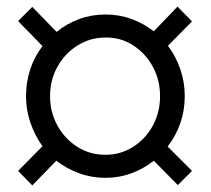

<svg xmlns="http://www.w3.org/2000/svg" viewBox="-20 -537 640 583"><path d="M78 26 35 -18 109 -93Q86 -125 72.5 -164Q59 -203 59 -245Q59 -288 72 -327Q85 -366 109 -397L35 -473L78 -516L152 -440Q182 -465 220 -479Q258 -493 300 -493Q342 -493 379 -479.5Q416 -466 447 -442L519 -517L563 -472L490 -398Q514 -366 527.5 -327Q541 -288 541 -245Q541 -202 527.5 -163Q514 -124 489 -92L563 -18L520 25L447 -49Q417 -25 379.5 -11Q342 3 300 3Q258 3 220 -11Q182 -25 151 -49ZM300 -67Q346 -67 384 -91Q422 -115 444 -155.5Q466 -196 466 -245Q466 -294 444 -334.5Q422 -375 384 -399.5Q346 -424 300 -423Q254 -423 215.5 -399Q177 -375 154.5 -334.5Q132 -294 132 -245Q132 -196 154.5 -155.5Q177 -115 215 -91Q253 -67 300 -67Z"/></svg>

Font: Mulish ExtraLight
Style: Regular
Weight: 400
Version: Version 3.603